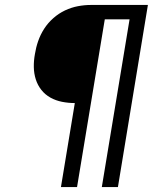

<svg xmlns="http://www.w3.org/2000/svg" viewBox="-20 -755 640 775"><path d="M226 0 282 -339Q256 -339 230.5 -344Q205 -349 183.5 -361Q162 -373 147 -392Q132 -411 124.5 -434.5Q117 -458 116.5 -484Q116 -510 121 -537Q125 -563 134 -589Q143 -615 158 -638.5Q173 -662 195 -681.5Q217 -701 242.5 -713Q268 -725 294.5 -730Q321 -735 347 -735H577L456 0H391L503 -677H403L291 0Z"/></svg>

Font: Iosevka Aile Light Oblique
Style: Regular
Weight: 300
Italic angle: -9°
Designer: Belleve Invis
Foundry: Belleve Invis
Version: Version 31.1.0; ttfautohint (v1.8.4)